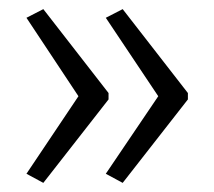

<svg xmlns="http://www.w3.org/2000/svg" viewBox="-20 -482 469 421"><path d="M392 -264 249 -81 212 -101 327 -271 212 -443 249 -462 392 -278ZM218 -264 75 -81 38 -101 152 -271 38 -443 75 -462 218 -278Z"/></svg>

Font: Noto Sans Lao UI ExtCond Light
Style: Regular
Weight: 300
Width: 2
Designer: Monotype Design Team
Foundry: Monotype Imaging Inc.
Version: Version 2.000; ttfautohint (v1.8.4.7-5d5b)